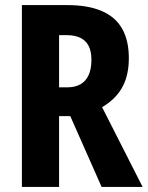

<svg xmlns="http://www.w3.org/2000/svg" viewBox="-20 -734 580 754"><path d="M244 -714Q325 -714 379 -691Q433 -668 459.5 -621.5Q486 -575 486 -505Q486 -459 474 -423Q462 -387 438.5 -360Q415 -333 381 -313L540 0H379L256 -278H212V0H66V-714ZM241 -596H212V-391H243Q275 -391 296 -403Q317 -415 328 -439Q339 -463 339 -499Q339 -533 328 -554Q317 -575 295.5 -585.5Q274 -596 241 -596Z"/></svg>

Font: Noto Sans Display Condensed
Style: Bold
Weight: 700
Width: 3
Designer: Monotype Design Team
Foundry: Monotype Imaging Inc.
Version: Version 2.003